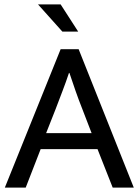

<svg xmlns="http://www.w3.org/2000/svg" viewBox="-20 -854 630 874"><path d="M256 -630H338L589 0H493L424 -175H165L97 0H2ZM190 -248H397L355 -357Q338 -400 324 -440Q310 -480 296 -522H294Q280 -480 265 -441Q250 -402 233 -357ZM153 -834H256L336 -710H264Z"/></svg>

Font: Mukta Vaani
Style: Regular
Weight: 400
Designer: Noopur Datye, Girish Dalvi, Yashodeep Gholap, Pallavi Karambelkar
Foundry: Ek Type
Version: Version 2.538;PS 1.000;hotconv 16.6.51;makeotf.lib2.5.65220;